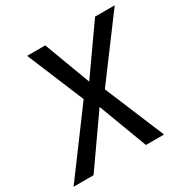

<svg xmlns="http://www.w3.org/2000/svg" viewBox="-191 -848 972 991"><g transform="rotate(-30 295.0 -352.5)"><path d="M-31 0 252 -382 250 -342 99 -705H207L317 -411H297L504 -705H621L350 -341V-379L508 0H400L283 -311H306L88 0Z"/></g></svg>

Font: Nunito Sans 10pt Condensed SemiBold
Style: Italic
Weight: 600
Width: 3
Italic angle: -9°
Designer: Vernon Adams
Foundry: Vernon Adams
Version: Version 3.101;gftools[0.9.27]